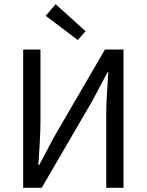

<svg xmlns="http://www.w3.org/2000/svg" viewBox="-20 -891 696 911"><path d="M90 0V-656H172V-317Q172 -265 168.5 -211.5Q165 -158 162 -108H166L237 -242L478 -656H566V0H484V-343Q484 -395 487.5 -446.5Q491 -498 494 -548H490L419 -414L178 0ZM349 -701 197 -816 244 -871 386 -743Z"/></svg>

Font: Giro Regular
Style: Regular
Weight: 400
Designer: Paul D. Hunt
Foundry: Adobe Systems Incorporated
Version: Version 1.000;PS 1.0;hotconv 1.0.88;makeotf.lib2.5.647800